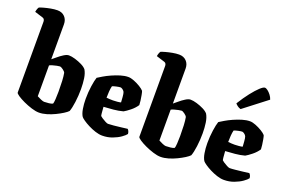

<svg xmlns="http://www.w3.org/2000/svg" viewBox="-113 -1149 2234 1498"><g transform="rotate(20 1004.0 -400.0)"><path d="M283 0Q257 0 221.5 -11Q186 -22 152.5 -37.5Q119 -53 97 -68Q75 -83 75 -91V-679Q75 -688 71 -696Q67 -704 58 -707L-12 -729Q-10 -743 -5.5 -754.5Q-1 -766 3 -770Q14 -775 39 -782Q64 -789 93.5 -794.5Q123 -800 148 -800Q186 -800 209 -776Q232 -752 232 -714V-424Q244 -433 265.5 -451.5Q287 -470 311 -485Q335 -500 352 -500Q374 -500 404.5 -491Q435 -482 462 -468.5Q489 -455 502 -439Q518 -412 524 -371.5Q530 -331 530 -284Q530 -229 523 -176Q516 -123 505 -94Q494 -82 469.5 -66.5Q445 -51 413 -35.5Q381 -20 347 -10Q313 0 283 0ZM293 -93Q310 -93 332 -95.5Q354 -98 364 -104Q368 -113 370 -143.5Q372 -174 372 -205Q372 -256 370 -294.5Q368 -333 363 -359Q359 -370 341.5 -382.5Q324 -395 316 -395Q308 -395 291 -391.5Q274 -388 257 -383Q240 -378 232 -373V-117Q246 -109 265 -101Q284 -93 293 -93Z M808 0Q782 0 751 -10Q720 -20 691.5 -34.5Q663 -49 643 -63Q623 -77 617 -85Q603 -106 596.5 -144.5Q590 -183 590 -226Q590 -281 597.5 -332.5Q605 -384 614 -409Q628 -418 654 -433.5Q680 -449 713.5 -464Q747 -479 781.5 -489.5Q816 -500 846 -500Q866 -500 894 -489Q922 -478 946.5 -463Q971 -448 982 -435Q986 -425 990 -403Q994 -381 997 -358.5Q1000 -336 1000 -323Q981 -294 951 -270Q921 -246 901 -235Q864 -225 822 -221Q780 -217 742 -215Q744 -184 746 -164.5Q748 -145 750 -141Q752 -138 766 -128.5Q780 -119 796.5 -110.5Q813 -102 820 -102Q838 -102 866.5 -105Q895 -108 925.5 -111.5Q956 -115 978 -118Q983 -114 988 -104.5Q993 -95 994 -81Q984 -67 957 -48Q930 -29 891.5 -14.5Q853 0 808 0ZM794 -287Q807 -287 829 -289Q851 -291 859 -294Q858 -311 856 -338Q854 -365 849 -378Q843 -389 832.5 -396Q822 -403 816 -403Q805 -403 782.5 -398Q760 -393 749 -388Q744 -369 742 -341.5Q740 -314 740 -290Q764 -287 794 -287Z M1293 0Q1267 0 1231.5 -11Q1196 -22 1162.5 -37.5Q1129 -53 1107 -68Q1085 -83 1085 -91V-679Q1085 -688 1081 -696Q1077 -704 1068 -707L998 -729Q1000 -743 1004.5 -754.5Q1009 -766 1013 -770Q1024 -775 1049 -782Q1074 -789 1103.5 -794.5Q1133 -800 1158 -800Q1196 -800 1219 -776Q1242 -752 1242 -714V-424Q1254 -433 1275.5 -451.5Q1297 -470 1321 -485Q1345 -500 1362 -500Q1384 -500 1414.5 -491Q1445 -482 1472 -468.5Q1499 -455 1512 -439Q1528 -412 1534 -371.5Q1540 -331 1540 -284Q1540 -229 1533 -176Q1526 -123 1515 -94Q1504 -82 1479.5 -66.5Q1455 -51 1423 -35.5Q1391 -20 1357 -10Q1323 0 1293 0ZM1303 -93Q1320 -93 1342 -95.5Q1364 -98 1374 -104Q1378 -113 1380 -143.5Q1382 -174 1382 -205Q1382 -256 1380 -294.5Q1378 -333 1373 -359Q1369 -370 1351.5 -382.5Q1334 -395 1326 -395Q1318 -395 1301 -391.5Q1284 -388 1267 -383Q1250 -378 1242 -373V-117Q1256 -109 1275 -101Q1294 -93 1303 -93Z M1818 0Q1792 0 1761 -10Q1730 -20 1701.5 -34.5Q1673 -49 1653 -63Q1633 -77 1627 -85Q1613 -106 1606.5 -144.5Q1600 -183 1600 -226Q1600 -281 1607.5 -332.5Q1615 -384 1624 -409Q1638 -418 1664 -433.5Q1690 -449 1723.5 -464Q1757 -479 1791.5 -489.5Q1826 -500 1856 -500Q1876 -500 1904 -489Q1932 -478 1956.5 -463Q1981 -448 1992 -435Q1996 -425 2000 -403Q2004 -381 2007 -358.5Q2010 -336 2010 -323Q1991 -294 1961 -270Q1931 -246 1911 -235Q1874 -225 1832 -221Q1790 -217 1752 -215Q1754 -184 1756 -164.5Q1758 -145 1760 -141Q1762 -138 1776 -128.5Q1790 -119 1806.5 -110.5Q1823 -102 1830 -102Q1848 -102 1876.5 -105Q1905 -108 1935.5 -111.5Q1966 -115 1988 -118Q1993 -114 1998 -104.5Q2003 -95 2004 -81Q1994 -67 1967 -48Q1940 -29 1901.5 -14.5Q1863 0 1818 0ZM1804 -287Q1817 -287 1839 -289Q1861 -291 1869 -294Q1868 -311 1866 -338Q1864 -365 1859 -378Q1853 -389 1842.5 -396Q1832 -403 1826 -403Q1815 -403 1792.5 -398Q1770 -393 1759 -388Q1754 -369 1752 -341.5Q1750 -314 1750 -290Q1774 -287 1804 -287ZM1753 -564Q1737 -568 1724.5 -578Q1712 -588 1707 -595Q1743 -653 1776.5 -695.5Q1810 -738 1836 -762Q1862 -786 1875 -786Q1885 -786 1899 -775.5Q1913 -765 1926 -748Q1939 -731 1945 -712Z"/></g></svg>

Font: Texturina 72pt Black
Style: Regular
Weight: 900
Designer: Guillermo Torres Carreño
Foundry: Omnibus-Type
Version: Version 1.002; ttfautohint (v1.8.3)